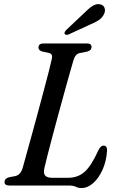

<svg xmlns="http://www.w3.org/2000/svg" viewBox="-20 -914 574 946"><path d="M317.5 0H26Q1 0 2.5 -18.5Q3 -34.5 24 -40.5L55.5 -46.5Q81.5 -52 92 -87.5Q98.5 -111 110.2 -153.8Q122 -196.5 136.8 -249.8Q151.5 -303 166.8 -359.8Q182 -416.5 196 -469Q210 -521.5 220.5 -562.2Q231 -603 235.5 -624.5Q241 -648 221.5 -653L187 -660.5Q169.5 -666.5 169.5 -679.5Q169.5 -700 195.5 -700H409Q431 -700 431 -682Q431 -666 410.5 -660L373 -652.5Q351 -648 342 -617.5Q334.5 -592 322.2 -548.5Q310 -505 295.2 -451.5Q280.5 -398 265.2 -342Q250 -286 236.5 -234.8Q223 -183.5 212.8 -144Q202.5 -104.5 198.5 -85Q193 -59.5 202.8 -48.8Q212.5 -38 237 -38H315Q364 -38 397 -67.5Q430 -97 463.5 -171Q475 -196.5 490 -196.5Q508.5 -196.5 507.5 -171Q504 -119 485.2 -77.5Q466.5 -36 439 -11.8Q411.5 12.5 381.5 12.5Q366 12.5 353.2 6.2Q340.5 0 317.5 0ZM394.5 -849.5Q417 -872.5 436.2 -884.8Q455.5 -897 474.5 -892.5Q491 -888.5 495.5 -874Q500 -859.5 492.5 -844.5Q484 -826.5 467.2 -815.2Q450.5 -804 426 -794L318.5 -744.5Q312.5 -742 306.8 -742.5Q301 -743 298.5 -747Q296.5 -751.5 299.5 -757Q302.5 -762.5 307.5 -767.5Z"/></svg>

Font: Fraunces 72pt Soft
Style: Italic
Weight: 400
Italic angle: -16°
Version: Version 1.000;[b76b70a41]